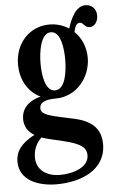

<svg xmlns="http://www.w3.org/2000/svg" viewBox="-59 -654 576 955"><g transform="rotate(-5 229.0 -176.5)"><path d="M217.5 -165C323 -165 393.5 -258 393.5 -352.5C393.5 -407.5 372.5 -454 339 -486C343.5 -510 352 -530 368 -530C388 -530 390.5 -504 416.5 -504C442.5 -504 458.5 -530.5 458.5 -558.5C458.5 -593 434.5 -614.5 404.5 -614.5C357 -614.5 330 -557 314.5 -506C286 -524 253 -534.5 217.5 -534.5C118.5 -534.5 45 -456 45 -350C45 -268 85.5 -208.5 143 -181C73.5 -163.5 46.5 -121.5 46.5 -78C46.5 -43 61 -15 95.5 6C26.5 42.5 0 82 0 131.5C0 225.5 95 260.5 184.5 260.5C304.5 260.5 432 212 432 81C432 5.5 388 -39 293.5 -58L236 -70.5C158 -87 136.5 -99 136.5 -123C136.5 -148.5 158 -165 217.5 -165ZM217.5 -205.5C168 -205.5 157 -288.5 157 -343C157 -401 169.5 -495.5 221.5 -495.5C271.5 -495.5 281 -409 281 -354.5C281 -289 267.5 -205.5 217.5 -205.5ZM88.5 118C88.5 81 103.5 44.5 130 22C141 26 153.5 29.5 167.5 33L233 48.5C327 70 350 94 350 129C350 190 272 215.5 205 215.5C144.5 215.5 88.5 185 88.5 118Z"/></g></svg>

Font: Libre Caslon Condensed SemiBold
Style: Regular
Weight: 600
Designer: Pablo Impallari, Rodrigo Fuenzalida, Katja Schimmel, Ertekin Erdin
Foundry: Pablo Impallari, Rodrigo Fuenzalida
Version: Version 2.000;gftools[0.9.33]